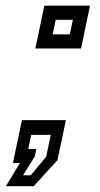

<svg xmlns="http://www.w3.org/2000/svg" viewBox="-46 -560 344 660"><path d="M-25.5 80 22.5 0H-1.5L29.5 -147H180.5L151.5 -9.5L70 80ZM33 42.5H60L113 -22L128.5 -96.5H61.5L51 -47.5H79L73.5 -22ZM75.5 -393.5 106.5 -540.5H263.5L232.5 -393.5ZM135 -442H194L204.5 -492H145.5Z"/></svg>

Font: Tourney Thin Medium
Style: Italic
Weight: 500
Italic angle: -12°
Version: Version 1.015